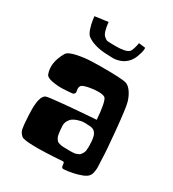

<svg xmlns="http://www.w3.org/2000/svg" viewBox="-167 -768 787 871"><g transform="rotate(30 226.5 -332.5)"><path d="M75.7 -663.6 144.5 -672.9Q149.9 -619.6 165 -606.4Q176.3 -596.7 182.4 -595.5Q188.5 -594.2 223.1 -593.8Q279.8 -593.3 295.4 -608.9Q299.8 -613.3 304 -625.7Q308.1 -638.2 310.1 -648.4L312 -658.7L347.2 -654.3Q347.2 -648.9 346.2 -639.6Q345.2 -630.4 337.4 -608.2Q329.6 -585.9 315.4 -570.8Q300.3 -555.2 280.8 -547.9Q261.2 -540.5 241.9 -540.8Q222.7 -541 199.7 -542.5Q141.1 -546.9 107.4 -570.8Q96.2 -578.6 88.4 -601.8Q80.6 -625 78.1 -644.5ZM254.9 -79.1H255.4Q259.3 -79.1 271.2 -78.9Q283.2 -78.6 287.4 -78.6Q291.5 -78.6 301.5 -79.1Q311.5 -79.6 315.4 -81.3Q319.3 -83 326.4 -85.7Q333.5 -88.4 336.4 -92.8Q339.4 -97.2 343.3 -103.3Q347.2 -109.4 348.4 -118.2Q349.6 -127 349.6 -137.7Q349.6 -185.1 339.8 -202.4Q330.1 -219.7 309.1 -221.2Q287.1 -222.7 282.2 -222.7Q280.3 -222.7 275.4 -222.4Q270.5 -222.2 268.6 -222.2Q265.6 -221.7 260.7 -220.9Q255.9 -220.2 243.2 -216.1Q230.5 -211.9 221.2 -205.6Q211.9 -199.2 204.8 -186.8Q197.8 -174.3 198.7 -158.2Q199.7 -143.6 200.4 -135.5Q201.2 -127.4 202.9 -117.7Q204.6 -107.9 207 -103Q209.5 -98.1 213.4 -92.5Q217.3 -86.9 222.9 -84.7Q228.5 -82.5 236.3 -80.8Q244.1 -79.1 254.9 -79.1ZM429.2 -120.1Q429.2 -113.3 430.4 -96.7Q431.6 -80.1 431.2 -70.8Q430.7 -61.5 428.2 -48.8Q425.8 -36.1 417.5 -27.3Q409.2 -18.6 395 -12.7Q352.1 3.9 302.2 7.8H301.3Q291 7.8 290 -2.4L288.1 -15.6Q287.1 -22 281.2 -22H280.8Q87.4 -8.3 66.9 -26.4Q52.2 -39.1 48.6 -55.9Q44.9 -72.8 42.5 -119.6Q42 -127.4 42 -131.8Q37.1 -225.1 66.9 -237.3Q74.7 -240.7 137.9 -246.8Q201.2 -252.9 260.7 -257.3L319.8 -261.7Q313 -351.6 298.8 -367.7Q285.6 -378.4 245.1 -374.8Q204.6 -371.1 185.5 -361.8Q169.9 -354 176.3 -327.1Q176.3 -326.7 176.5 -325.4Q176.8 -324.2 176.8 -323.7Q176.8 -318.4 172.9 -314.5Q168.9 -310.5 164.1 -310.1Q138.2 -307.6 113 -306.6Q87.9 -305.7 59.8 -311Q31.7 -316.4 26.4 -329.1Q6.3 -381.3 43.5 -446.3Q52.7 -461.9 94 -470.5Q135.3 -479 171.9 -479.5L208.5 -480.5Q330.6 -481 350.6 -473.1Q365.7 -467.3 379.2 -448Q392.6 -428.7 400.4 -401.9Q407.7 -377 418.5 -264.9Q429.2 -152.8 429.2 -120.1Z"/></g></svg>

Font: Some Time Later
Style: Regular
Weight: 400
Version: Version 003.300